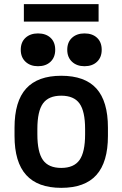

<svg xmlns="http://www.w3.org/2000/svg" viewBox="-20 -895 590 925"><path d="M275 10Q162 10 106 -52Q50 -114 50 -240V-280Q50 -407 106 -468.5Q162 -530 275 -530Q389 -530 444.5 -468.5Q500 -407 500 -280V-240Q500 -114 444.5 -52Q389 10 275 10ZM275 -86Q336 -86 363 -124Q390 -162 390 -248V-273Q390 -359 363 -396.5Q336 -434 275 -434Q214 -434 187 -396.5Q160 -359 160 -273V-248Q160 -162 187 -124Q214 -86 275 -86ZM163 -576Q126 -576 103 -597.5Q80 -619 80 -655Q80 -692 103 -713Q126 -734 163 -734Q201 -734 223.5 -713Q246 -692 246 -655Q246 -619 223.5 -597.5Q201 -576 163 -576ZM387 -576Q350 -576 327 -597.5Q304 -619 304 -655Q304 -692 327 -713Q350 -734 387 -734Q425 -734 447.5 -713Q470 -692 470 -655Q470 -619 447.5 -597.5Q425 -576 387 -576ZM95 -791V-875H455V-791Z"/></svg>

Font: M PLUS Code Latin SemiExpanded Medium
Style: Regular
Weight: 500
Width: 6
Designer: Coji Morishita
Foundry: UNDERFOREST DESIGN
Version: Version 1.002; ttfautohint (v1.8.3)